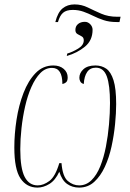

<svg xmlns="http://www.w3.org/2000/svg" viewBox="-20 -841 588 871"><path d="M231 -741Q242 -785 264 -803Q286 -821 318 -821Q350 -821 378.5 -807Q407 -793 439 -779Q471 -765 512 -765H527L522 -741H510Q476 -741 450.5 -749.5Q425 -758 403 -769Q381 -780 358.5 -788Q336 -796 310 -796Q281 -796 266 -783Q251 -770 243 -741ZM285 -598Q309 -605 334.5 -620.5Q360 -636 360 -658Q360 -671 350.5 -676Q341 -681 331.5 -686.5Q322 -692 322 -705Q322 -722 334 -732Q346 -742 365 -742Q379 -742 389.5 -731Q400 -720 400 -706Q400 -658 365.5 -629.5Q331 -601 283 -587ZM150 10Q101 10 73 -31.5Q45 -73 45 -172Q45 -233 55 -298Q65 -363 86.5 -419Q108 -475 141.5 -509.5Q175 -544 222 -544Q251 -544 269 -528.5Q287 -513 287 -490Q287 -473 279 -467Q271 -461 263 -460Q263 -533 216 -533Q186 -533 163 -509.5Q140 -486 122.5 -446.5Q105 -407 94 -358.5Q83 -310 77.5 -259.5Q72 -209 72 -164Q72 -77 92 -38.5Q112 0 151 0Q177 0 204 -20Q231 -40 249 -101H259Q264 -40 287.5 -20Q311 0 339 0Q371 0 395 -23.5Q419 -47 435 -87Q451 -127 460.5 -176Q470 -225 474.5 -276.5Q479 -328 479 -374Q479 -455 464.5 -494.5Q450 -534 415 -534Q389 -534 375.5 -514.5Q362 -495 360 -460Q349 -463 344.5 -471Q340 -479 340 -488Q340 -510 358.5 -527Q377 -544 413 -544Q441 -544 462 -529.5Q483 -515 495 -477Q507 -439 507 -369Q507 -328 502 -277.5Q497 -227 486 -176.5Q475 -126 455.5 -84Q436 -42 407.5 -16Q379 10 339 10Q308 10 284.5 -6.5Q261 -23 249 -62Q231 -23 204 -6.5Q177 10 150 10Z"/></svg>

Font: Noto Serif Display SemiCondensed Thin
Style: Italic
Weight: 100
Width: 4
Italic angle: -12°
Designer: Monotype Design Team
Foundry: Monotype Imaging Inc.
Version: Version 2.009